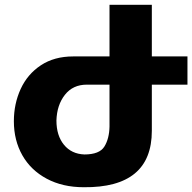

<svg xmlns="http://www.w3.org/2000/svg" viewBox="-20 -777 804 803"><path d="M764 -423H615V-230Q615 9 330 6Q242 6 175.5 -29.5Q109 -65 73.5 -127.5Q38 -190 38 -270Q38 -343 66.5 -405Q95 -467 151 -504Q207 -541 286 -541H438V-757H615V-541H764ZM343 -423Q285 -423 251.5 -380.5Q218 -338 216 -273Q216 -210 247.5 -171.5Q279 -133 333 -131Q396 -131 416.5 -164Q437 -197 438 -248V-423Z"/></svg>

Font: Montserrat arm2
Style: Bold
Weight: 700
Designer: Julieta Ulanovsky
Foundry: Julieta Ulanovsky
Version: Version 6.000